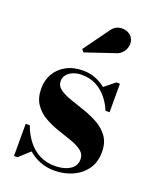

<svg xmlns="http://www.w3.org/2000/svg" viewBox="-136 -794 723 885"><g transform="rotate(20 226.0 -351.5)"><path d="M41 10V-148H61Q76 -106 100.8 -75Q125.5 -44 158.5 -27.5Q191.5 -11 231.5 -11Q260.5 -11 284 -18.8Q307.5 -26.5 321 -41.8Q334.5 -57 334.5 -79Q334.5 -105 314.2 -120.8Q294 -136.5 261.8 -147.5Q229.5 -158.5 193.5 -170.8Q157.5 -183 125.5 -201.2Q93.5 -219.5 73 -249.5Q52.5 -279.5 52.5 -327Q52.5 -366.5 71.2 -398.8Q90 -431 124.5 -450Q159 -469 206 -469Q240 -469 268 -458Q296 -447 317.5 -429L368.5 -470H386V-330H366Q353.5 -361 332 -388Q310.5 -415 279.5 -431.8Q248.5 -448.5 206.5 -448.5Q184.5 -448.5 165.8 -441Q147 -433.5 136 -420Q125 -406.5 125 -389Q125 -364.5 146 -349.5Q167 -334.5 200.2 -323Q233.5 -311.5 270.8 -299Q308 -286.5 341 -268Q374 -249.5 395 -220.2Q416 -191 416 -145.5Q416 -93.5 390.2 -59Q364.5 -24.5 324 -7.2Q283.5 10 238 10Q200.5 10 168.2 -2.5Q136 -15 110 -37.5L58 10ZM178.5 -548 168 -561 254.5 -680.5Q269.5 -704.5 290.5 -710.2Q311.5 -716 330.8 -709.5Q350 -703 359 -689Q369.5 -673 367.5 -652.8Q365.5 -632.5 352 -616Q338.5 -599.5 314.5 -594Z"/></g></svg>

Font: Bodoni Moda
Style: Bold
Weight: 700
Designer: Owen Earl
Foundry: indestructible type
Version: Version 2.005